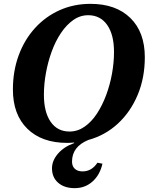

<svg xmlns="http://www.w3.org/2000/svg" viewBox="-20 -726 774 997"><path d="M329 16Q197 16 122 -57.5Q47 -131 47 -261Q47 -357 77 -438.5Q107 -520 161.5 -580Q216 -640 289.5 -673Q363 -706 450 -706Q582 -706 657 -632.5Q732 -559 732 -429Q732 -322 695 -233.5Q658 -145 592 -84Q526 -23 438 1Q354 36 354 113Q354 137 368.5 150.5Q383 164 409 164Q456 164 486 119L512 124Q499 182 460.5 216.5Q422 251 368 251Q314 251 282 223Q250 195 250 148Q250 108 281 72Q312 36 365 17V14Q348 16 329 16ZM341 -43Q383 -43 419 -68Q455 -93 483 -135.5Q511 -178 531 -231.5Q551 -285 561.5 -343Q572 -401 572 -456Q572 -546 536.5 -596.5Q501 -647 438 -647Q396 -647 360.5 -622Q325 -597 296.5 -554.5Q268 -512 248.5 -458.5Q229 -405 218.5 -347Q208 -289 208 -234Q208 -144 243 -93.5Q278 -43 341 -43Z"/></svg>

Font: Platypi SemiBold
Style: Italic
Weight: 600
Italic angle: -13°
Designer: David Sargent
Foundry: Bolt Cutter Type
Version: Version 1.200; ttfautohint (v1.8.4.7-5d5b)